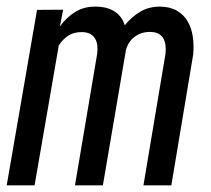

<svg xmlns="http://www.w3.org/2000/svg" viewBox="-27 -558 634 578"><path d="M163.1 -528.8 153.3 -478.5Q173.8 -506.3 200.2 -522.5Q226.6 -538.6 261.7 -538.1Q276.9 -538.1 290.5 -534.9Q304.2 -531.7 315.7 -524.9Q327.1 -518.1 335.7 -507.3Q344.2 -496.6 348.6 -481.9Q369.1 -507.3 395 -522.7Q420.9 -538.1 455.1 -538.1Q485.8 -537.6 506.3 -525.4Q526.9 -513.2 538.3 -492.9Q549.8 -472.7 553.5 -447Q557.1 -421.4 554.7 -394.5L488.8 0H404.8L471.2 -396Q472.7 -409.7 471.2 -421.6Q469.7 -433.6 464.6 -442.6Q459.5 -451.7 449.5 -456.8Q439.5 -461.9 424.3 -461.9Q397.9 -461.9 378.4 -447.3Q358.9 -432.6 352.1 -407.2L282.7 0H198.7L265.6 -396.5Q267.1 -409.7 265.9 -421.1Q264.6 -432.6 259.5 -441.4Q254.4 -450.2 245.1 -455.6Q235.8 -460.9 221.2 -461.4Q196.8 -461.9 179.7 -451.4Q162.6 -440.9 149.9 -420.9L77.1 0H-6.8L84.5 -528.3Z"/></svg>

Font: TypoPRO Roboto Mono
Style: Italic
Weight: 400
Designer: Google
Version: Version 2.000986; 2015; ttfautohint (v1.3)